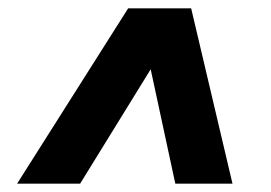

<svg xmlns="http://www.w3.org/2000/svg" viewBox="-20 -580 650 460"><path d="M537 -140H400L341 -414L172 -140H21L287 -560H438Z"/></svg>

Font: My Font
Style: Italic
Weight: 500
Designer: Julieta Ulanovsky
Foundry: Julieta Ulanovsky
Version: ""